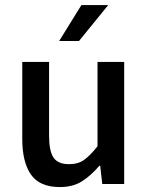

<svg xmlns="http://www.w3.org/2000/svg" viewBox="-20 -738 593 770"><path d="M220.2 12.2Q139.2 12.2 104.2 -37.8Q69.3 -87.9 69.3 -180.7V-489.7H176.8V-194.8Q176.8 -132.3 194.6 -106Q212.4 -79.6 256.8 -79.6Q293 -79.6 317.1 -96.7Q341.3 -113.8 371.1 -151.4V-489.7H478V0H390.1L381.8 -73.2H378.4Q345.7 -34.7 309.3 -11.2Q272.9 12.2 220.2 12.2ZM217.3 -573.7 306.6 -717.8H414.1L296.9 -573.7Z"/></svg>

Font: Varta Light
Style: Bold
Weight: 700
Version: Version 1.004